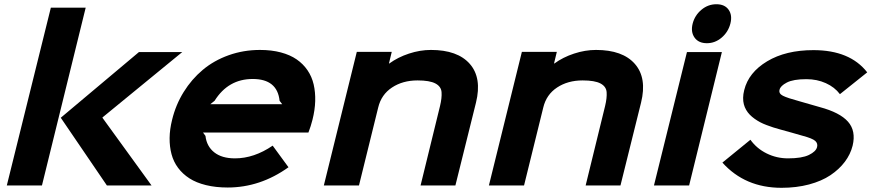

<svg xmlns="http://www.w3.org/2000/svg" viewBox="-20 -876 4120 907"><path d="M384.8 -839.8 178.2 0H12.2L220.2 -839.8ZM463.9 -319.8 695.8 0H484.9L267.1 -319.8L636.2 -629.9H840.8L464.8 -321.8Z M973.6 -383.8H1313L1300.8 -399.9Q1290 -502.9 1173.8 -502.9Q1058.1 -502.9 993.7 -399.9ZM1456.1 -310.1Q1448.7 -280.3 1437 -250H939L950.7 -233.9Q956.1 -185.1 991.9 -156.5Q1027.8 -127.9 1089.8 -127.9Q1180.2 -127.9 1268.1 -188L1342.8 -85.9Q1209 9.8 1055.7 9.8Q999 9.8 953.1 -1.5Q907.2 -12.7 875 -33.4Q842.8 -54.2 821.3 -83Q799.8 -111.8 790.3 -147.5Q780.8 -183.1 781.2 -224.1Q781.7 -265.1 793 -310.1Q810.1 -380.9 847.7 -441.4Q885.3 -502 938 -546.1Q990.7 -590.3 1060.5 -615.2Q1130.4 -640.1 1208 -640.1Q1262.7 -640.1 1306.6 -628.4Q1350.6 -616.7 1381.3 -595.5Q1412.1 -574.2 1432.6 -544.2Q1453.1 -514.2 1461.7 -477.3Q1470.2 -440.4 1469 -398.4Q1467.8 -356.4 1456.1 -310.1Z M2228.5 -391.1 2131.3 0H1966.8L2058.6 -375Q2067.9 -413.6 2065.9 -440.4Q2064 -467.3 2036.9 -481.7Q2009.8 -496.1 1952.6 -496.1Q1882.3 -496.1 1831.8 -462.6Q1781.2 -429.2 1766.6 -368.2L1675.8 0H1509.8L1665.5 -630.9H1830.6L1817.4 -576.2H1819.3Q1859.4 -605.5 1911.9 -622.8Q1964.4 -640.1 2015.6 -640.1Q2141.6 -640.1 2199.5 -574Q2257.3 -507.8 2228.5 -391.1Z M3008.3 -391.1 2911.1 0H2746.6L2838.4 -375Q2847.7 -413.6 2845.7 -440.4Q2843.8 -467.3 2816.7 -481.7Q2789.6 -496.1 2732.4 -496.1Q2662.1 -496.1 2611.6 -462.6Q2561 -429.2 2546.4 -368.2L2455.6 0H2289.6L2445.3 -630.9H2610.4L2597.2 -576.2H2599.1Q2639.2 -605.5 2691.7 -622.8Q2744.1 -640.1 2795.4 -640.1Q2921.4 -640.1 2979.2 -574Q3037.1 -507.8 3008.3 -391.1Z M3390.1 -629.9 3235.4 0H3069.3L3225.1 -629.9ZM3319.3 -671.9Q3279.8 -671.9 3261 -698.5Q3242.2 -725.1 3252 -764.2Q3262.2 -803.7 3293.5 -829.8Q3324.7 -856 3364.3 -856Q3403.8 -856 3422.1 -829.8Q3440.4 -803.7 3430.2 -764.2Q3419.9 -724.6 3388.9 -698.2Q3357.9 -671.9 3319.3 -671.9Z M4007.8 -188Q3997.6 -147 3970.9 -111.6Q3944.3 -76.2 3902.8 -48.3Q3861.3 -20.5 3801.8 -4.6Q3742.2 11.2 3671.9 11.2Q3499.5 11.2 3392.6 -107.9L3524.9 -215.8Q3554.7 -174.3 3601.8 -151.1Q3648.9 -127.9 3702.6 -127.9Q3768.1 -127.9 3801.3 -144Q3834.5 -160.2 3839.8 -181.2Q3844.2 -198.2 3831.3 -210.2Q3818.4 -222.2 3770.5 -234.9Q3765.1 -236.3 3719.5 -249.5Q3673.8 -262.7 3666.5 -264.2Q3648.4 -269 3633.3 -273.9Q3618.2 -278.8 3601.3 -285.2Q3584.5 -291.5 3571 -298.6Q3557.6 -305.7 3544.7 -314.9Q3531.7 -324.2 3522 -334.2Q3512.2 -344.2 3504.9 -356.7Q3497.6 -369.1 3493.9 -383.3Q3490.2 -397.5 3490.5 -414.3Q3490.7 -431.2 3495.6 -450.2Q3516.1 -533.7 3604 -586.4Q3691.9 -639.2 3822.8 -639.2Q3995.1 -639.2 4076.7 -534.2L3947.8 -431.2Q3922.9 -464.4 3881.1 -483.2Q3839.4 -502 3789.6 -502Q3727.5 -502 3697 -486.1Q3666.5 -470.2 3662.6 -452.1Q3657.7 -434.1 3678.5 -423.6Q3699.2 -413.1 3758.8 -397Q3771 -394 3852.5 -370.1Q3947.3 -344.7 3985.8 -301.3Q4024.4 -257.8 4007.8 -188Z"/></svg>

Font: Sinkin Sans 700 Bold Italic
Style: Bold Italic
Weight: 700
Italic angle: -112°
Designer: Keith Bates
Foundry: K-Type
Version: Sinkin Sans (version 1.0)  by Keith Bates   •   © 2014   www